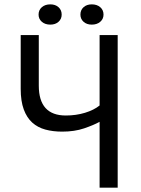

<svg xmlns="http://www.w3.org/2000/svg" viewBox="-20 -861 645 881"><path d="M75 0ZM158 -700V-468Q158 -331 282 -331Q329 -331 370 -343.5Q411 -356 437 -377V-700H520V0H437V-302Q410 -287 366 -272Q322 -257 265 -257Q223 -257 188 -266.5Q153 -276 128 -298.5Q103 -321 89 -359Q75 -397 75 -453V-700ZM157 -794Q157 -815 172 -828Q187 -841 211 -841Q234 -841 248.5 -828Q263 -815 263 -794Q263 -774 248.5 -761Q234 -748 211 -748Q187 -748 172 -761Q157 -774 157 -794ZM349 -794Q349 -815 363.5 -828Q378 -841 401 -841Q425 -841 440 -828Q455 -815 455 -794Q455 -774 440 -761Q425 -748 401 -748Q378 -748 363.5 -761Q349 -774 349 -794Z"/></svg>

Font: PT Sans
Style: Regular
Weight: 400
Version: Version 2.003W OFL; ttfautohint (v1.6)